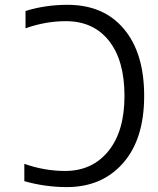

<svg xmlns="http://www.w3.org/2000/svg" viewBox="-20 -760 652 790"><path d="M80.1 -85.9Q163.1 -56.6 248 -56.6Q359.4 -56.6 425.8 -138.2Q492.2 -219.7 492.2 -365.2Q492.2 -511.7 428.2 -592.3Q364.3 -672.9 251 -672.9Q168 -672.9 85 -643.6V-714.8Q167 -740.2 257.8 -740.2Q406.2 -740.2 489.7 -641.1Q573.2 -542 573.2 -365.2Q573.2 -187.5 486.3 -88.9Q399.4 9.8 254.9 9.8Q166 9.8 80.1 -14.6Z"/></svg>

Font: Mgen+ 1c regular
Style: Regular
Weight: 400
Designer: [Source Han Sans]
Ryoko NISHIZUKA  (kana & ideographs); Paul D. Hunt (Latin, Greek & Cyrillic); Wenlong ZHANG  (bopomofo
Version: Version 1.059.20150602